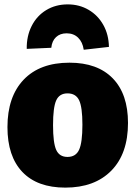

<svg xmlns="http://www.w3.org/2000/svg" viewBox="-20 -841 618 876"><path d="M564 -280Q564 -140 488 -62.5Q412 15 278 15Q150 15 82 -56.5Q14 -128 14 -261Q14 -400 88 -477.5Q162 -555 297 -555Q425 -555 494.5 -483.5Q564 -412 564 -280ZM222 -270Q222 -189 236.5 -157Q251 -125 288 -125Q326 -125 341 -158Q356 -191 356 -272Q356 -352 341 -383.5Q326 -415 288 -415Q251 -415 236.5 -383Q222 -351 222 -270ZM477 -627 362 -614Q357 -649 336.5 -669Q316 -689 284 -689Q254 -689 235.5 -671.5Q217 -654 214 -623L102 -618Q101 -676 124.5 -722.5Q148 -769 191 -795Q234 -821 289 -821Q342 -821 384.5 -796Q427 -771 451.5 -727Q476 -683 477 -627Z"/></svg>

Font: Bitter Pro Black
Style: Regular
Weight: 900
Designer: Sol Matas, and Bitter project Authors
Foundry: Sol Matas
Version: Version 1.010